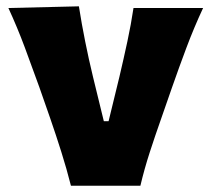

<svg xmlns="http://www.w3.org/2000/svg" viewBox="-20 -593 674 613"><path d="M206.5 0Q192.9 -53.7 175.8 -107.9Q158.7 -162.1 140.6 -214.4L105.5 -314.9Q83 -377.4 59.3 -441.2Q35.6 -504.9 6.8 -567.4L231.9 -572.8Q240.7 -516.6 252 -460.4Q263.2 -404.3 276.9 -347.7L311.5 -206.1H326.7L361.3 -348.1Q375 -406.2 386.7 -460.7Q398.4 -515.1 406.2 -567.4H628.4Q599.1 -504.4 575.2 -440.7Q551.3 -377 529.3 -314L494.1 -212.9Q475.1 -159.2 458 -106.4Q440.9 -53.7 428.2 0Z"/></svg>

Font: Pinar-FD ExtraBold
Style: Regular
Weight: 800
Designer: Amin Abedi
Version: Version 3.000